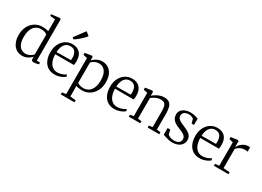

<svg xmlns="http://www.w3.org/2000/svg" viewBox="-19 -1850 4218 3086"><g transform="rotate(30 2090.0 -306.5)"><path d="M244.5 11Q201 11 162.5 -5.5Q124 -22 94.8 -55.5Q65.5 -89 48.5 -139.2Q31.5 -189.5 31.5 -257Q31.5 -342 65.5 -410Q99.5 -478 161.5 -518Q223.5 -558 306.5 -558Q338 -558 365.5 -553.2Q393 -548.5 413.5 -542.5V-761.5L317.5 -771.5V-802L469 -819H475.5L491.5 -807V-40H551.5V-6Q533 -1.5 509.8 3.8Q486.5 9 461 9Q439 9 427.8 1.2Q416.5 -6.5 416.5 -34V-71Q401 -53 376.5 -33.8Q352 -14.5 319 -1.8Q286 11 244.5 11ZM274.5 -45Q306.5 -45 333.8 -56Q361 -67 381.8 -82.5Q402.5 -98 413.5 -112V-477.5Q404.5 -491 373.2 -502.5Q342 -514 302.5 -514Q249 -514 208 -488Q167 -462 143.2 -407.8Q119.5 -353.5 118.5 -269.5Q118 -190 139 -140.5Q160 -91 196 -68Q232 -45 274.5 -45Z M848 11Q771.5 11 718.5 -24.5Q665.5 -60 638.5 -123.5Q611.5 -187 611.5 -271Q611.5 -336 630.8 -388.8Q650 -441.5 684 -479.2Q718 -517 763 -537.2Q808 -557.5 859 -557.5Q946.5 -557.5 996.5 -507.8Q1046.5 -458 1049.5 -363Q1049.5 -334 1048.5 -313.8Q1047.5 -293.5 1043.5 -278H696.5Q696.5 -229.5 707 -186.5Q717.5 -143.5 739 -110.5Q760.5 -77.5 793.2 -59Q826 -40.5 870 -40.5Q913 -40.5 955.8 -56Q998.5 -71.5 1021.5 -91L1036 -58Q1017 -39 987.2 -23.5Q957.5 -8 921.2 1.5Q885 11 848 11ZM697 -319 963 -321.5Q964.5 -330 965 -342.8Q965.5 -355.5 965.5 -365Q965.5 -430 937.2 -471.2Q909 -512.5 844.5 -512.5Q812.5 -512.5 786.5 -500.5Q760.5 -488.5 741.5 -464.2Q722.5 -440 711.2 -403.8Q700 -367.5 697 -319ZM829.5 -631 802 -654 948.5 -850 1015.5 -798Q1005.5 -780.5 982.5 -756.2Q959.5 -732 931 -706.8Q902.5 -681.5 875.8 -661Q849 -640.5 830.5 -631Z M1096.5 237V199.5L1169 188V-479L1094.5 -496.5V-534L1216 -552H1223L1238.5 -538.5V-476Q1254 -493 1279 -512Q1304 -531 1338 -544.2Q1372 -557.5 1414.5 -557.5Q1471.5 -557.5 1520 -529.2Q1568.5 -501 1598 -442Q1627.5 -383 1627.5 -290.5Q1627.5 -227.5 1608 -172.8Q1588.5 -118 1552.2 -76.5Q1516 -35 1466 -12Q1416 11 1355 11Q1325.5 11 1294.5 6.2Q1263.5 1.5 1244.5 -6L1246.5 80V188L1350.5 199.5V237ZM1356.5 -31Q1410.5 -31 1452 -58Q1493.5 -85 1517.5 -140Q1541.5 -195 1541.5 -279.5Q1541.5 -338.5 1529.2 -380.8Q1517 -423 1495.2 -450Q1473.5 -477 1445.2 -490Q1417 -503 1385 -503Q1353 -503 1326 -493Q1299 -483 1278.5 -469Q1258 -455 1246.5 -442.5V-67Q1255 -55 1285.2 -43Q1315.5 -31 1356.5 -31Z M1957 11Q1880.5 11 1827.5 -24.5Q1774.5 -60 1747.5 -123.5Q1720.5 -187 1720.5 -271Q1720.5 -336 1739.8 -388.8Q1759 -441.5 1793 -479.2Q1827 -517 1872 -537.2Q1917 -557.5 1968 -557.5Q2055.5 -557.5 2105.5 -507.8Q2155.5 -458 2158.5 -363Q2158.5 -334 2157.5 -313.8Q2156.5 -293.5 2152.5 -278H1805.5Q1805.5 -229.5 1816 -186.5Q1826.5 -143.5 1848 -110.5Q1869.5 -77.5 1902.2 -59Q1935 -40.5 1979 -40.5Q2022 -40.5 2064.8 -56Q2107.5 -71.5 2130.5 -91L2145 -58Q2126 -39 2096.2 -23.5Q2066.5 -8 2030.2 1.5Q1994 11 1957 11ZM1806 -319 2072 -321.5Q2073.5 -330 2074 -342.8Q2074.5 -355.5 2074.5 -365Q2074.5 -430 2046.2 -471.2Q2018 -512.5 1953.5 -512.5Q1921.5 -512.5 1895.5 -500.5Q1869.5 -488.5 1850.5 -464.2Q1831.5 -440 1820.2 -403.8Q1809 -367.5 1806 -319Z M2287.5 -47V-479L2214 -496.5V-534L2334 -552H2343L2359.5 -538.5V-495.5L2358.5 -466.5Q2379.5 -486 2412.5 -506.8Q2445.5 -527.5 2484.5 -541.2Q2523.5 -555 2561.5 -555Q2625 -555 2658.5 -529.5Q2692 -504 2704.5 -453.8Q2717 -403.5 2717 -328.5V-46L2788 -37V0H2572.5V-37L2638.5 -46V-328.5Q2638.5 -383.5 2631 -421Q2623.5 -458.5 2600.2 -477.5Q2577 -496.5 2530.5 -496.5Q2500.5 -496.5 2471 -487.2Q2441.5 -478 2414.8 -462.8Q2388 -447.5 2366.5 -430.5V-47L2435.5 -37V0H2222.5V-37Z M3029.5 11Q2997 11 2962.2 3.5Q2927.5 -4 2898.2 -13.8Q2869 -23.5 2853.5 -30V-154H2903L2920.5 -76Q2926 -66 2943.8 -55.2Q2961.5 -44.5 2986.2 -37.5Q3011 -30.5 3038 -30.5Q3079.5 -30.5 3106 -41.2Q3132.5 -52 3145.2 -72.2Q3158 -92.5 3158 -120.5Q3158 -149 3141.8 -169.5Q3125.5 -190 3093 -207.5Q3060.5 -225 3011.5 -243.5Q2961 -262.5 2927.5 -286Q2894 -309.5 2877.8 -340.8Q2861.5 -372 2861.5 -414Q2861.5 -458.5 2887.2 -490.2Q2913 -522 2955.5 -538.8Q2998 -555.5 3047.5 -555.5Q3087 -555.5 3116.5 -549.5Q3146 -543.5 3166 -536Q3186 -528.5 3196.5 -525V-408.5H3152L3132 -482Q3127 -491 3114 -498.5Q3101 -506 3082 -510.8Q3063 -515.5 3040.5 -515.5Q3010 -515.5 2985.2 -506Q2960.5 -496.5 2945.8 -478.5Q2931 -460.5 2931 -434.5Q2931 -399.5 2949 -378Q2967 -356.5 2995.8 -342.2Q3024.5 -328 3056.5 -314.5Q3089.5 -300.5 3120 -286Q3150.5 -271.5 3174.8 -252.8Q3199 -234 3213.2 -208.2Q3227.5 -182.5 3227.5 -146Q3227.5 -97.5 3202.8 -62.2Q3178 -27 3133.2 -8Q3088.5 11 3029.5 11Z M3539 11Q3462.5 11 3409.5 -24.5Q3356.5 -60 3329.5 -123.5Q3302.5 -187 3302.5 -271Q3302.5 -336 3321.8 -388.8Q3341 -441.5 3375 -479.2Q3409 -517 3454 -537.2Q3499 -557.5 3550 -557.5Q3637.5 -557.5 3687.5 -507.8Q3737.5 -458 3740.5 -363Q3740.5 -334 3739.5 -313.8Q3738.5 -293.5 3734.5 -278H3387.5Q3387.5 -229.5 3398 -186.5Q3408.5 -143.5 3430 -110.5Q3451.5 -77.5 3484.2 -59Q3517 -40.5 3561 -40.5Q3604 -40.5 3646.8 -56Q3689.5 -71.5 3712.5 -91L3727 -58Q3708 -39 3678.2 -23.5Q3648.5 -8 3612.2 1.5Q3576 11 3539 11ZM3388 -319 3654 -321.5Q3655.5 -330 3656 -342.8Q3656.5 -355.5 3656.5 -365Q3656.5 -430 3628.2 -471.2Q3600 -512.5 3535.5 -512.5Q3503.5 -512.5 3477.5 -500.5Q3451.5 -488.5 3432.5 -464.2Q3413.5 -440 3402.2 -403.8Q3391 -367.5 3388 -319Z M3801 0V-36.5L3876 -44.5V-479L3802.5 -496.5V-534L3922.5 -552H3931L3947.5 -538.5L3947 -516.5L3945 -429.5L3947 -432Q3951 -441 3964.2 -460Q3977.5 -479 4000 -499.8Q4022.5 -520.5 4053.8 -535.2Q4085 -550 4125 -550Q4138 -550 4145.2 -549Q4152.5 -548 4157.5 -546.5V-466Q4154 -468.5 4142.5 -471Q4131 -473.5 4114 -473.5Q4072 -473.5 4042.2 -462.8Q4012.5 -452 3991.5 -435.8Q3970.5 -419.5 3955 -403V-45.5L4072.5 -35.5V0Z"/></g></svg>

Font: Merriweather 48pt Light
Style: Regular
Weight: 300
Version: Version 2.100